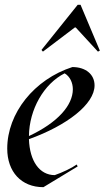

<svg xmlns="http://www.w3.org/2000/svg" viewBox="-20 -762 434 796"><path d="M160 14 302 -72 298 -80C277 -65 239 -47 207 -36C144 -36 103 -94 100 -185C258 -242 372 -330 372 -408C372 -453 336 -484 280 -484C122 -433 10 -293 10 -146C10 -50 68 14 160 14ZM158 -548 290 -648H294L386 -548L394 -552L314 -742H302L152 -555ZM100 -198C101 -308 162 -415 248 -458C270 -445 282 -419 282 -392C282 -326 220 -254 100 -198Z"/></svg>

Font: Mazius Display Extra italic
Style: Regular
Weight: 400
Italic angle: -17°
Designer: Alberto Casagrande & Collletttivo
Foundry: Collletttivo
Version: Version 2.000;Glyphs 3.2 (3217)